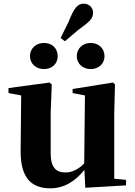

<svg xmlns="http://www.w3.org/2000/svg" viewBox="-20 -1005 731 1042"><path d="M219 -630C259 -630 293 -656 293 -700C293 -746 259 -772 219 -772C179 -772 143 -746 143 -700C143 -656 179 -630 219 -630ZM309 -799 332 -781 404 -842C468 -888 485 -905 485 -936C485 -968 459 -985 434 -985C402 -985 382 -963 352 -886ZM472 -630C512 -630 547 -656 547 -700C547 -746 512 -772 472 -772C433 -772 397 -746 397 -700C397 -656 433 -630 472 -630ZM443 14 664 1V-29L600 -35V-393L604 -547L593 -557L374 -522V-500L441 -487L437 -118C408 -88 373 -69 335 -69C286 -69 255 -94 255 -174V-393L261 -547L248 -557L26 -527V-500L95 -487L92 -189C90 -37 153 17 253 17C330 17 391 -24 438 -83Z"/></svg>

Font: Noto Serif SC Black
Style: Regular
Weight: 900
Designer: Ryoko NISHIZUKA 西塚涼子 (kana & ideographs); Frank Grießhammer (Latin, Greek & Cyrillic); Wenlong ZHANG 张文龙 (bopomofo); San
Foundry: Adobe
Version: Version 2.001;hotconv 1.1.0;makeotfexe 2.6.0